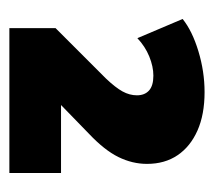

<svg xmlns="http://www.w3.org/2000/svg" viewBox="-44 -706 467 420"><g transform="rotate(90 190.0 -495.5)"><path d="M41 -282V-383L151 -493Q171 -514 179.5 -529.5Q188 -545 188 -561Q188 -578 177.5 -587.5Q167 -597 145 -597Q125 -597 103 -588Q81 -579 63 -562L21 -661Q47 -682 91.5 -695.5Q136 -709 181 -709Q230 -709 265 -693.5Q300 -678 319 -650Q338 -622 338 -583Q338 -551 323 -520.5Q308 -490 272 -456L201 -387V-395H358V-282Z"/></g></svg>

Font: Nunito Sans 12pt Black
Style: Regular
Weight: 900
Designer: Vernon Adams
Foundry: Vernon Adams
Version: Version 3.101;gftools[0.9.27]